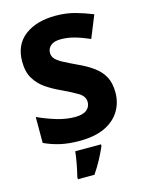

<svg xmlns="http://www.w3.org/2000/svg" viewBox="-137 -805 837 1108"><g transform="rotate(-15 281.5 -251.5)"><path d="M526 -207Q526 -146 496 -96.5Q466 -47 406 -18.5Q346 10 255 10Q192 10 142 -1Q92 -12 45 -34V-189Q99 -164 155.5 -147Q212 -130 264 -130Q313 -130 335 -148.5Q357 -167 357 -195Q357 -229 322 -250.5Q287 -272 223 -302Q181 -321 141.5 -347.5Q102 -374 77 -414.5Q52 -455 52 -518Q52 -618 121.5 -671Q191 -724 306 -724Q368 -724 421 -709.5Q474 -695 525 -674L471 -541Q423 -562 381.5 -573.5Q340 -585 301 -585Q260 -585 240 -568Q220 -551 220 -525Q220 -504 234 -488.5Q248 -473 278 -457Q308 -441 357 -418Q410 -394 448 -366Q486 -338 506 -300.5Q526 -263 526 -207ZM368 71Q352 108 332.5 144.5Q313 181 286 221H187V208Q195 177 203 134.5Q211 92 214 61H368Z"/></g></svg>

Font: Noto Sans Bengali ExtraBold
Style: Regular
Weight: 800
Designer: Jelle Bosma - Monotype Design Team
Foundry: Monotype Imaging Inc.
Version: Version 2.003; ttfautohint (v1.8.4.7-5d5b)